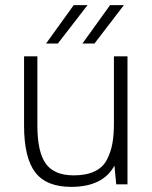

<svg xmlns="http://www.w3.org/2000/svg" viewBox="-20 -720 594 750"><path d="M427 -73Q382 10 258 10Q161 10 117.5 -47Q74 -104 74 -230V-500H126V-230Q126 -126 159 -80.5Q192 -35 268 -35Q317 -35 349.5 -50.5Q382 -66 397.5 -96Q413 -126 419 -159.5Q425 -193 425 -239V-500H478V0H434ZM268 -700H322L206 -550H160ZM410 -700H464L349 -550H302Z"/></svg>

Font: Fivo Sans Light
Style: Regular
Weight: 300
Designer: Alexander Slobzheninov
Foundry: Alexander Slobzheninov
Version: 1.0